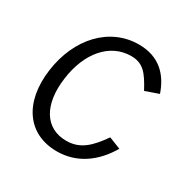

<svg xmlns="http://www.w3.org/2000/svg" viewBox="-130 -660 778 790"><g transform="rotate(30 259.0 -265.0)"><path d="M312 -540C173 -540 67 -426 45 -263C23 -101 98 10 238 10C333 10 407 -44 456 -128L400 -150C355 -85 315 -47 250 -47C149 -47 98 -133 116 -265C133 -395 207 -483 308 -483C366 -483 390 -450 425 -385L488 -407C462 -483 410 -540 312 -540Z"/></g></svg>

Font: Cheyenne Sans Light
Style: Italic
Weight: 300
Italic angle: -8.13011°
Designer: The Public Sans project authors (U.S. Web Design System), Libre Franklin designed by Pablo Impallari and Rodrigo Fuenzal
Foundry: The Cheyenne Sans Project Authors
Version: Version 2.007